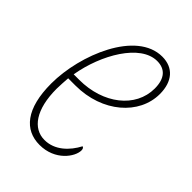

<svg xmlns="http://www.w3.org/2000/svg" viewBox="-170 -625 715 715"><g transform="rotate(45 187.5 -268.0)"><path d="M168 10C250 10 293 -53 293 -86C293 -94 290 -99 285 -100C262 -56 222 -16 168 -16C107 -16 65 -74 65 -183C65 -198 67 -227 68 -241H106C248 -241 351 -333 351 -441C351 -507 317 -546 259 -546C123 -546 37 -334 37 -183C37 -50 89 10 168 10ZM101 -266H72C93 -390 169 -521 257 -521C299 -521 323 -495 323 -442C323 -341 227 -266 101 -266Z"/></g></svg>

Font: Noto Serif Condensed Thin
Style: Italic
Weight: 100
Width: 3
Italic angle: -12°
Designer: Monotype Design Team
Foundry: Monotype Imaging Inc.
Version: Version 2.013